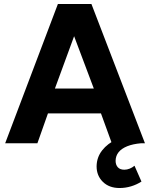

<svg xmlns="http://www.w3.org/2000/svg" viewBox="-20 -720 754 965"><path d="M6 0 271 -700H439.5L708.5 0H542L487.5 -150H221L168 0ZM256 -275H451.5L352.5 -538ZM581 225Q528.5 225 497 194Q465.5 163 465.5 116Q466 71 493.2 36Q520.5 1 567.8 -21Q615 -43 676 -49L689.5 0Q648 3.5 619.5 15Q591 26.5 576.2 44.8Q561.5 63 561 88Q561 108 572 120.5Q583 133 605 133Q618.5 133 632 127.5Q645.5 122 656 113L691 192.5Q667 208 638.8 216.5Q610.5 225 581 225Z"/></svg>

Font: Geologica Cursive SemiBold
Style: Regular
Weight: 600
Designer: Sindre Bremnes, Frode Helland
Foundry: Monokrom Skriftforlag AS
Version: Version 1.010;gftools[0.9.28]